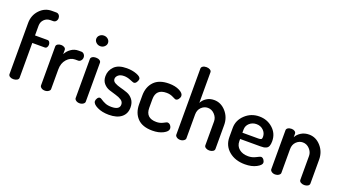

<svg xmlns="http://www.w3.org/2000/svg" viewBox="-59 -1312 3352 1875"><g transform="rotate(20 1617.0 -374.0)"><path d="M161 -575V-474H291Q304 -474 312 -462.5Q320 -451 320 -435Q320 -419 312 -407.5Q304 -396 291 -396H161V-34Q161 -19 145 -9.5Q129 0 107 0Q85 0 70.5 -9.5Q56 -19 56 -34V-565Q56 -645 108 -700.5Q160 -756 233 -756H279Q298 -756 309 -742.5Q320 -729 320 -711Q320 -693 309 -679.5Q298 -666 279 -666H253Q213 -666 187 -640Q161 -614 161 -575Z M641 -387H609Q561 -387 524.5 -346Q488 -305 488 -240V-35Q488 -22 472 -11Q456 0 434 0Q412 0 397.5 -11Q383 -22 383 -35V-440Q383 -455 397.5 -464.5Q412 -474 434 -474Q454 -474 468 -464.5Q482 -455 482 -440V-396Q499 -431 533.5 -455.5Q568 -480 609 -480H641Q657 -480 669 -466.5Q681 -453 681 -434Q681 -415 669 -401Q657 -387 641 -387Z M848 -440V-35Q848 -22 832.5 -11Q817 0 795 0Q773 0 758 -11Q743 -22 743 -35V-440Q743 -455 757.5 -464.5Q772 -474 795 -474Q818 -474 833 -464.5Q848 -455 848 -440ZM856 -648Q856 -626 838 -609.5Q820 -593 795 -593Q770 -593 752 -609.5Q734 -626 734 -648Q734 -671 752 -687Q770 -703 795 -703Q820 -703 838 -687Q856 -671 856 -648Z M1099 -73Q1184 -73 1184 -127Q1184 -156 1159 -172.5Q1134 -189 1099 -198.5Q1064 -208 1028.5 -220Q993 -232 968 -261Q943 -290 943 -336Q943 -395 985 -437.5Q1027 -480 1114 -480Q1171 -480 1217.5 -462.5Q1264 -445 1264 -421Q1264 -407 1252.5 -388.5Q1241 -370 1224 -370Q1218 -370 1183 -384.5Q1148 -399 1116 -399Q1076 -399 1055.5 -381Q1035 -363 1035 -341Q1035 -317 1060 -303Q1085 -289 1120.5 -280Q1156 -271 1192 -258Q1228 -245 1253 -213Q1278 -181 1278 -131Q1278 -66 1232 -29Q1186 8 1102 8Q1031 8 980.5 -17Q930 -42 930 -72Q930 -87 940.5 -103Q951 -119 966 -119Q975 -119 991 -107.5Q1007 -96 1034 -84.5Q1061 -73 1099 -73Z M1554 8Q1450 8 1398 -46.5Q1346 -101 1346 -191V-281Q1346 -370 1398 -425Q1450 -480 1553 -480Q1618 -480 1662 -457.5Q1706 -435 1706 -407Q1706 -390 1693.5 -373Q1681 -356 1664 -356Q1659 -356 1628.5 -371.5Q1598 -387 1561 -387Q1451 -387 1451 -281V-191Q1451 -85 1562 -85Q1600 -85 1630.5 -101.5Q1661 -118 1667 -118Q1687 -118 1699.5 -102Q1712 -86 1712 -68Q1712 -40 1666 -16Q1620 8 1554 8Z M1894 -283V-35Q1894 -22 1878 -11Q1862 0 1841 0Q1819 0 1804 -11Q1789 -22 1789 -35V-722Q1789 -737 1803.5 -746.5Q1818 -756 1841 -756Q1863 -756 1878.5 -746.5Q1894 -737 1894 -722V-404Q1910 -436 1943.5 -458Q1977 -480 2022 -480Q2093 -480 2144.5 -422Q2196 -364 2196 -283V-35Q2196 -19 2180 -9.5Q2164 0 2143 0Q2123 0 2107 -9.5Q2091 -19 2091 -35V-283Q2091 -323 2061 -355Q2031 -387 1990 -387Q1952 -387 1923 -358.5Q1894 -330 1894 -283Z M2492 -480Q2574 -480 2632.5 -427.5Q2691 -375 2691 -295Q2691 -265 2684 -246.5Q2677 -228 2662 -220.5Q2647 -213 2634 -211Q2621 -209 2600 -209H2389V-186Q2389 -136 2425 -106.5Q2461 -77 2519 -77Q2560 -77 2596.5 -96Q2633 -115 2641 -115Q2658 -115 2670 -99Q2682 -83 2682 -68Q2682 -43 2634 -17.5Q2586 8 2516 8Q2414 8 2349 -47Q2284 -102 2284 -191V-286Q2284 -365 2345 -422.5Q2406 -480 2492 -480ZM2389 -274H2555Q2577 -274 2584.5 -280Q2592 -286 2592 -304Q2592 -344 2563 -372Q2534 -400 2491 -400Q2449 -400 2419 -373.5Q2389 -347 2389 -306Z M2881 -283V-35Q2881 -22 2865 -11Q2849 0 2828 0Q2806 0 2791 -11Q2776 -22 2776 -35V-440Q2776 -455 2790.5 -464.5Q2805 -474 2828 -474Q2848 -474 2861.5 -464.5Q2875 -455 2875 -440V-404Q2891 -436 2926.5 -458Q2962 -480 3009 -480Q3080 -480 3131.5 -422Q3183 -364 3183 -283V-35Q3183 -19 3167.5 -9.5Q3152 0 3130 0Q3110 0 3094 -9.5Q3078 -19 3078 -35V-283Q3078 -323 3048 -355Q3018 -387 2977 -387Q2939 -387 2910 -358.5Q2881 -330 2881 -283Z"/></g></svg>

Font: Dosis
Style: SemiBold
Weight: 600
Designer: Edgar Tolentino, Pablo Impallari, Igino Marini
Foundry: Edgar Tolentino, Pablo Impallari, Igino Marini
Version: Version 1.007